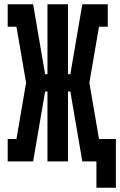

<svg xmlns="http://www.w3.org/2000/svg" viewBox="-20 -755 562 898"><path d="M522 123H431V0H365L309 -327H298V0H202V-327H191L135 0H16V-105H57L102 -368L57 -630H16V-735H135L191 -408H202V-735H298V-408H309L365 -735H484V-630H443L398 -368L443 -105H522Z"/></svg>

Font: Iosevka Slab Extrabold
Style: Regular
Weight: 800
Monospace: yes
Designer: Belleve Invis
Foundry: Belleve Invis
Version: Version 11.1.1; ttfautohint (v1.8.3)